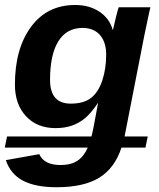

<svg xmlns="http://www.w3.org/2000/svg" viewBox="-21 -558 652 785"><path d="M573.7 45.4H475.6Q448.2 129.4 384.8 168.5Q321.3 207.5 210.4 207.5Q124 207.5 73 180.7Q22 153.8 2.9 96.7L139.6 72.3Q159.2 116.7 226.6 116.7Q269 116.7 295.4 99.4Q321.8 82 337.9 45.4H-1.5L7.8 0H353Q357.9 -15.1 379.9 -136.2H378.9Q350.6 -94.7 326.9 -75Q303.2 -55.2 273.7 -44.7Q244.1 -34.2 206.1 -34.2Q130.4 -34.2 85.2 -83Q40 -131.8 40 -211.9Q40 -359.4 106 -448.5Q171.9 -537.6 286.1 -537.6Q343.8 -537.6 385 -510.5Q426.3 -483.4 439.9 -436H440.9Q444.3 -452.1 453.1 -488Q461.9 -523.9 464.4 -528.3H593.8L590.3 -513.2L569.8 -416.5L488.3 0H583ZM413.1 -335Q413.1 -385.7 387.7 -414.8Q362.3 -443.8 316.4 -443.8Q251.5 -443.8 217.5 -389.2Q183.6 -334.5 183.6 -231.4Q183.6 -134.3 268.1 -134.3Q321.3 -134.3 351.3 -157.7Q381.3 -181.2 397.2 -229Q413.1 -276.9 413.1 -335Z"/></svg>

Font: Liberation Sans
Style: Bold Italic
Weight: 700
Italic angle: -12°
Designer: Steve Matteson
Foundry: Ascender Corporation
Version: Version 2.1.5